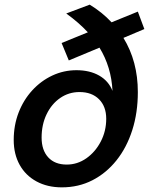

<svg xmlns="http://www.w3.org/2000/svg" viewBox="-20 -790 649 826"><path d="M276 -530 245 -605 358 -651Q319 -693 265 -732L366 -770Q420 -737 460 -694L573 -740L601 -665L511 -627Q573 -526 573 -394Q573 -305 549 -230Q525 -155 481 -100Q437 -45 377.5 -14.5Q318 16 246 16Q184 16 137 -9.5Q90 -35 64.5 -81Q39 -127 39 -188Q39 -251 60 -305.5Q81 -360 118.5 -401Q156 -442 205 -465Q254 -488 309 -488Q366 -488 406.5 -465Q447 -442 464 -399Q459 -502 408 -585ZM267 -82Q313 -82 351.5 -109Q390 -136 413.5 -181Q437 -226 437 -279Q437 -332 406 -363Q375 -394 322 -394Q276 -394 239 -368.5Q202 -343 180.5 -298.5Q159 -254 159 -198Q159 -144 187.5 -113Q216 -82 267 -82Z"/></svg>

Font: Wix Madefor Text SemiBold
Style: Italic
Weight: 600
Italic angle: -12°
Designer: Dalton Maag Ltd
Foundry: Dalton Maag Ltd
Version: Version 3.100